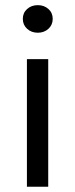

<svg xmlns="http://www.w3.org/2000/svg" viewBox="-20 -711 286 731"><path d="M124 -691.4Q147.9 -691.4 164.3 -676.8Q180.7 -662.1 180.7 -639.2Q180.7 -616.2 164.3 -601.3Q147.9 -586.4 124 -586.4Q99.6 -586.4 83.3 -601.3Q66.9 -616.2 66.9 -639.2Q66.9 -662.1 83.3 -676.8Q99.6 -691.4 124 -691.4ZM163.6 -485.8V0H82.5V-485.8Z"/></svg>

Font: Varta
Style: Regular
Weight: 400
Designer: Joana Correia, Viktoriya Grabowska, Eben Sorkin
Foundry: Sorkin Type
Version: Version 1.003; ttfautohint (v1.3) -l 8 -r 24 -G 200 -x 12 -H